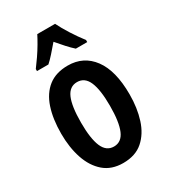

<svg xmlns="http://www.w3.org/2000/svg" viewBox="-190 -859 851 963"><g transform="rotate(-30 236.0 -378.0)"><path d="M434 -273Q434 -194 413.5 -130Q393 -66 349.5 -28Q306 10 235 10Q168 10 124.5 -27.5Q81 -65 59.5 -129Q38 -193 38 -273Q38 -358 59 -421Q80 -484 124 -518.5Q168 -553 237 -553Q328 -553 381 -481.5Q434 -410 434 -273ZM152 -271Q152 -179 172 -132Q192 -85 236 -85Q280 -85 300 -132Q320 -179 320 -273Q320 -365 300 -411.5Q280 -458 236 -458Q192 -458 172 -412Q152 -366 152 -271ZM287 -766Q303 -733 328.5 -693Q354 -653 381 -618V-606H315Q296 -623 276.5 -644.5Q257 -666 235 -692Q213 -666 192.5 -643Q172 -620 156 -606H90V-618Q106 -639 124.5 -666Q143 -693 158.5 -719.5Q174 -746 184 -766Z"/></g></svg>

Font: Noto Sans ExtraCondensed SemiBold
Style: Regular
Weight: 600
Width: 2
Designer: Monotype Design Team
Foundry: Monotype Imaging Inc.
Version: Version 2.013; ttfautohint (v1.8.4.7-5d5b)